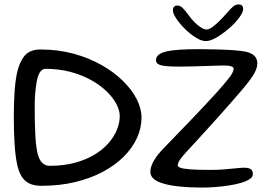

<svg xmlns="http://www.w3.org/2000/svg" viewBox="-20 -832 1219 869"><path d="M167 9Q133 9 111 -2.5Q89 -14 76 -36.5Q63 -59 56.5 -93Q49 -131 45.8 -183.8Q42.5 -236.5 42.5 -301Q42.5 -359 45.5 -409.8Q48.5 -460.5 56.5 -499.5Q67 -550 90.8 -579Q114.5 -608 163 -608Q243 -608 312.8 -589Q382.5 -570 439 -538Q495.5 -506 536.2 -466Q577 -426 598.8 -383.2Q620.5 -340.5 620.5 -300Q620.5 -252 599.5 -206.5Q578.5 -161 539 -122Q499.5 -83 443.8 -53.5Q388 -24 318.2 -7.5Q248.5 9 167 9ZM205 -81.5Q267.5 -81.5 317.8 -95Q368 -108.5 406.2 -131.2Q444.5 -154 470.2 -183.2Q496 -212.5 509 -244.2Q522 -276 522 -306.5Q522 -332.5 506.5 -361.8Q491 -391 461.8 -419.2Q432.5 -447.5 391.2 -470.2Q350 -493 298.2 -506.8Q246.5 -520.5 186.5 -520.5Q171 -520.5 161.5 -506.2Q152 -492 147 -467Q142.5 -444.5 139.8 -414.5Q137 -384.5 137 -351.5Q137 -275.5 139.8 -222Q142.5 -168.5 150.5 -135.5Q164.5 -81.5 205 -81.5ZM893.5 17Q839.5 17 791.2 12Q743 7 714 -3Q687.5 -11 674 -24Q660.5 -37 660.5 -54Q660.5 -77 676.2 -104.5Q692 -132 723.5 -164Q744 -185.5 773.8 -216Q803.5 -246.5 837.5 -282Q871.5 -317.5 904.5 -352.5Q937.5 -387.5 965 -418.2Q992.5 -449 1009.5 -470.5Q1024.5 -488 1031 -500.5Q1037.5 -513 1037.5 -521Q1037.5 -528 1026.5 -531.8Q1015.5 -535.5 994 -535.5Q985 -535.5 960 -534.8Q935 -534 903 -533Q871 -532 841.2 -531.2Q811.5 -530.5 792.5 -530.5Q753 -530.5 729.8 -533Q706.5 -535.5 696.2 -541.8Q686 -548 686 -559.5Q686 -574 697.2 -583.5Q708.5 -593 732 -598.8Q755.5 -604.5 793 -607Q830.5 -609.5 882.5 -609.5Q922 -609.5 965 -608.2Q1008 -607 1043.5 -604.2Q1079 -601.5 1095 -597.5Q1119.5 -591.5 1132 -578.5Q1144.5 -565.5 1144.5 -546.5Q1144.5 -531.5 1138.8 -516.8Q1133 -502 1123.2 -487.2Q1113.5 -472.5 1101 -457Q1091.5 -444 1069 -417.8Q1046.5 -391.5 1016.2 -357Q986 -322.5 952.2 -285.2Q918.5 -248 885.8 -212Q853 -176 826 -147Q805.5 -125 795 -109.8Q784.5 -94.5 784.5 -83.5Q784.5 -77 797.2 -72.5Q810 -68 841.8 -65.5Q873.5 -63 929.5 -63Q965 -63 995.8 -65.5Q1026.5 -68 1049.8 -70.5Q1073 -73 1085.5 -73Q1098 -73 1106.8 -70.2Q1115.5 -67.5 1120 -61.2Q1124.5 -55 1124.5 -43.5Q1124.5 -30.5 1109.2 -20.8Q1094 -11 1068.8 -3.8Q1043.5 3.5 1012.5 8Q981.5 12.5 950.8 14.8Q920 17 893.5 17ZM911.5 -646Q891.5 -646 866 -662Q840.5 -678 817 -701.2Q793.5 -724.5 778 -747.8Q762.5 -771 762.5 -785.5Q762.5 -795.5 767.8 -801.2Q773 -807 781.5 -807Q795.5 -807 807 -795.8Q818.5 -784.5 835.5 -761Q847 -745 861.2 -730.8Q875.5 -716.5 889.8 -707.5Q904 -698.5 915.5 -698.5Q926 -698.5 941.2 -709.5Q956.5 -720.5 973.2 -737.2Q990 -754 1005 -771Q1024 -793.5 1035.5 -802.8Q1047 -812 1060 -812Q1080.5 -812 1080.5 -791Q1080.5 -776 1062.5 -751.8Q1044.5 -727.5 1016.8 -703.5Q989 -679.5 960.8 -662.8Q932.5 -646 911.5 -646Z"/></svg>

Font: Gluten Light
Style: Regular
Weight: 300
Designer: Tyler Finck
Foundry: Etcetera Type Company
Version: Version 1.300